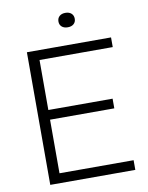

<svg xmlns="http://www.w3.org/2000/svg" viewBox="-98 -986 811 1055"><g transform="rotate(-10 307.5 -458.0)"><path d="M156.5 -54H570V0H95.5V-740H565V-686H156.5V-407H515V-353H156.5ZM295.5 -876Q295.5 -894.5 307.8 -905.5Q320 -916.5 341 -916.5Q362 -916.5 374.2 -905.5Q386.5 -894.5 386.5 -876Q386.5 -857.5 374.2 -846.8Q362 -836 341 -836Q320 -836 307.8 -846.8Q295.5 -857.5 295.5 -876Z"/></g></svg>

Font: Encode Sans Semi Expanded Light
Style: Regular
Weight: 300
Width: 6
Designer: Multiple Designers
Foundry: Impallari Type
Version: Version 2.000